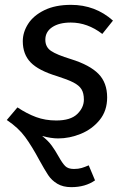

<svg xmlns="http://www.w3.org/2000/svg" viewBox="-20 -559 511 792"><path d="M422 -157Q422 -102 391 -64Q360 -26 313.5 -7Q267 12 220 12Q191 12 154 2Q178 21 192.5 40.5Q207 60 222 87Q237 114 249 126Q261 138 285 138Q303 138 316.5 134Q330 130 346 123L372 185Q332 213 274 213Q240 213 216.5 199Q193 185 178.5 163Q164 141 142 101Q112 45 84 6.5Q56 -32 8 -64L52 -116Q91 -90 129 -76Q167 -62 212 -62Q271 -62 298.5 -88.5Q326 -115 326 -148Q326 -175 316 -191Q306 -207 282.5 -219Q259 -231 215 -245Q139 -268 106.5 -301.5Q74 -335 74 -389Q74 -426 96 -460.5Q118 -495 163 -517Q208 -539 273 -539Q373 -539 446 -474L402 -419Q341 -466 272 -466Q224 -466 195.5 -447Q167 -428 167 -395Q167 -365 190.5 -349Q214 -333 273 -315Q350 -291 386 -254.5Q422 -218 422 -157Z"/></svg>

Font: Fira Sans
Style: Italic
Weight: 400
Italic angle: -8°
Designer: bBox Type GmbH & Carrois Corporate GbR & Edenspiekermann AG
Foundry: bBox Type GmbH & Carrois Corporate GbR & Edenspiekermann AG
Version: Version 4.301